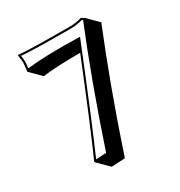

<svg xmlns="http://www.w3.org/2000/svg" viewBox="-162 -722 845 903"><g transform="rotate(-30 260.5 -270.5)"><path d="M322.8 -469.2Q186.5 -468.8 119.6 -459.5L63 -516.1Q67.9 -554.2 67.9 -564.9Q67.9 -571.8 63 -606.9Q114.7 -600.1 342.8 -600.1Q377.4 -600.6 407.2 -609.9L423.8 -600.1L480.5 -543.5Q372.1 -278.8 261.7 50.3L261.2 51.3V52.2L260.7 53.2L260.3 54.2V55.2L259.8 56.2L259.3 57.1V58.1L258.8 59.1L258.3 60.1L257.8 61V62L257.3 63L256.8 64L256.3 65.4L183.6 69.3L127 13.2L124 6.8Q188 -135.7 322.8 -469.2ZM345.2 -535.2 359.9 -534.7 354.5 -521.5Q198.7 -136.7 137.2 2.4L192.9 -0.5Q305.2 -335.9 411.6 -595.7L405.8 -599.1Q376 -590.3 342.8 -589.8Q130.9 -589.8 74.7 -595.7Q77.6 -576.2 78.1 -564.9Q78.1 -551.3 74.7 -527.8Q181.2 -540 345.2 -535.2Z"/></g></svg>

Font: Linux Biolinum Shadow O
Style: Regular
Weight: 400
Designer: Philipp H. Poll
Foundry: Philipp H. Poll
Version: Version 1.0.4